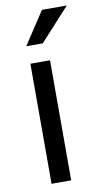

<svg xmlns="http://www.w3.org/2000/svg" viewBox="-86 -791 443 832"><g transform="rotate(-10 135.5 -375.0)"><path d="M157.7 0H71.3V-528.3H157.7ZM161.1 -749.5H270.5L139.6 -606H66.9Z"/></g></svg>

Font: Roboto Condensed
Style: Regular
Weight: 400
Designer: Google
Version: Version 2.001047; 2015